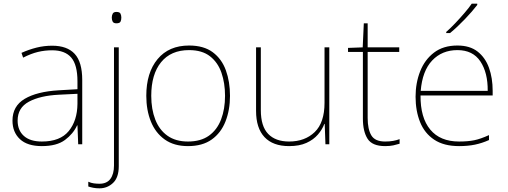

<svg xmlns="http://www.w3.org/2000/svg" viewBox="-20 -786 2765 1046"><path d="M264 -537Q346 -537 387 -492.5Q428 -448 428 -350V0H406L402 -103H400Q379 -57 334 -23.5Q289 10 208 10Q129 10 88.5 -28Q48 -66 48 -129Q48 -208 114.5 -247.5Q181 -287 299 -294L402 -300V-343Q402 -433 368 -472.5Q334 -512 264 -512Q224 -512 186.5 -503Q149 -494 106 -472L97 -498Q137 -516 178.5 -526.5Q220 -537 264 -537ZM301 -270Q199 -265 137.5 -232Q76 -199 76 -129Q76 -76 110 -45.5Q144 -15 208 -15Q308 -15 354.5 -72Q401 -129 402 -220V-275Z M589 -690Q589 -702 594 -711.5Q599 -721 614 -721Q632 -721 636.5 -711.5Q641 -702 641 -690Q641 -677 636.5 -668Q632 -659 614 -659Q599 -659 594 -668Q589 -677 589 -690ZM522 240Q503 240 488 237Q473 234 461 230V204Q476 211 491.5 213Q507 215 522 215Q562 215 581.5 188.5Q601 162 601 116V-528H627V120Q627 181 596 210.5Q565 240 522 240Z M1233 -264Q1233 -187 1208.5 -124.5Q1184 -62 1133.5 -26Q1083 10 1004 10Q928 10 877.5 -26Q827 -62 802 -124Q777 -186 777 -264Q777 -390 838.5 -464Q900 -538 1010 -538Q1090 -538 1139 -501.5Q1188 -465 1210.5 -403Q1233 -341 1233 -264ZM804 -264Q804 -191 826 -134.5Q848 -78 892.5 -46.5Q937 -15 1004 -15Q1074 -15 1118.5 -47Q1163 -79 1184.5 -135.5Q1206 -192 1206 -264Q1206 -333 1186.5 -389.5Q1167 -446 1124 -479.5Q1081 -513 1010 -513Q911 -513 857.5 -447Q804 -381 804 -264Z M1774 -528V0H1753L1749 -111H1747Q1736 -81 1712 -53Q1688 -25 1649.5 -7.5Q1611 10 1555 10Q1467 10 1421 -39Q1375 -88 1375 -182V-528H1401V-186Q1401 -98 1441 -56.5Q1481 -15 1555 -15Q1641 -15 1694.5 -66.5Q1748 -118 1748 -226V-528Z M2078 -15Q2103 -15 2122 -18.5Q2141 -22 2157 -28V-3Q2141 2 2122.5 6Q2104 10 2078 10Q2008 10 1982.5 -30Q1957 -70 1957 -140V-503H1876V-525L1956 -528L1962 -659H1983V-528H2155V-503H1983V-143Q1983 -82 2003 -48.5Q2023 -15 2078 -15Z M2472 -538Q2540 -538 2582 -505Q2624 -472 2644 -416.5Q2664 -361 2664 -291V-266H2271Q2270 -145 2324 -80Q2378 -15 2481 -15Q2529 -15 2563.5 -22Q2598 -29 2644 -50V-23Q2606 -6 2567.5 2Q2529 10 2481 10Q2398 10 2345.5 -25Q2293 -60 2268.5 -121Q2244 -182 2244 -259Q2244 -334 2269 -397.5Q2294 -461 2344.5 -499.5Q2395 -538 2472 -538ZM2472 -513Q2388 -513 2334.5 -456.5Q2281 -400 2272 -291H2637Q2638 -390 2597 -451.5Q2556 -513 2472 -513ZM2580 -759Q2554 -725 2513 -682Q2472 -639 2432 -606H2411V-612Q2434 -632 2460.5 -660Q2487 -688 2511.5 -716.5Q2536 -745 2550 -766H2580Z"/></svg>

Font: Noto Sans Thaana Thin
Style: Regular
Weight: 100
Designer: David Williams
Foundry: Google Inc.
Version: Version 3.001; ttfautohint (v1.8.4.7-5d5b)